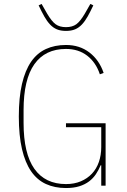

<svg xmlns="http://www.w3.org/2000/svg" viewBox="-20 -937 640 969"><path d="M491 -103H488Q478 -79 464 -58Q450 -37 429.5 -21.5Q409 -6 380.5 3Q352 12 313 12Q256 12 211.5 -8.5Q167 -29 137 -72.5Q107 -116 91 -184.5Q75 -253 75 -349Q75 -445 91 -513.5Q107 -582 137 -625.5Q167 -669 211.5 -689.5Q256 -710 313 -710Q382 -710 431.5 -672Q481 -634 503 -569L484 -562Q464 -622 420 -656Q376 -690 313 -690Q208 -690 153.5 -613Q99 -536 99 -381V-317Q99 -162 153.5 -85Q208 -8 313 -8Q355 -8 388 -22Q421 -36 444 -60.5Q467 -85 479 -119.5Q491 -154 491 -195V-295H313V-315H513V0H491ZM313 -781Q286 -781 267 -789Q248 -797 232.5 -813.5Q217 -830 203.5 -854Q190 -878 175 -910L190 -917L218 -868Q241 -829 261 -814.5Q281 -800 313 -800Q345 -800 365 -814.5Q385 -829 408 -868L436 -917L451 -910Q436 -878 422.5 -854Q409 -830 393.5 -813.5Q378 -797 359 -789Q340 -781 313 -781Z"/></svg>

Font: IBM Plex Mono Thin
Style: Regular
Weight: 100
Monospace: yes
Designer: Mike Abbink, Paul van der Laan, Pieter van Rosmalen
Foundry: Bold Monday
Version: Version 2.3